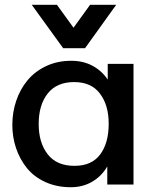

<svg xmlns="http://www.w3.org/2000/svg" viewBox="-20 -766 666 797"><path d="M242.2 -565.9 111.8 -746.1H216.3L285.2 -650.9L354 -746.1H462.4L333 -565.9ZM289.1 -77.6Q360.8 -77.6 396 -125Q431.2 -172.4 431.2 -252.4Q431.2 -330.1 394.5 -377.9Q358.9 -425.3 287.6 -425.3Q215.3 -425.3 177.7 -377.4Q140.6 -330.1 140.6 -251.5Q140.6 -173.8 177.7 -126Q214.8 -77.6 289.1 -77.6ZM273.9 11.2Q215.3 11.2 168 -10.5Q120.6 -32.2 91.3 -68.8Q62 -105.5 46.6 -151.1Q31.2 -196.8 31.2 -247.1Q31.2 -300.3 47.4 -347.9Q63.5 -395.5 94.2 -432.6Q125 -469.7 171.6 -491.7Q218.3 -513.7 275.9 -513.7Q326.2 -513.7 365 -492.4Q403.8 -471.2 427.2 -435.5V-501H534.2V0H425.3V-75.2Q402.8 -35.6 363.5 -12.2Q324.2 11.2 273.9 11.2Z"/></svg>

Font: Ride Light
Style: Bold
Weight: 600
Version: Version 3.000